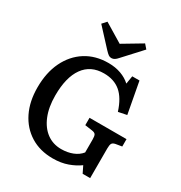

<svg xmlns="http://www.w3.org/2000/svg" viewBox="-217 -1098 1189 1264"><g transform="rotate(30 378.0 -466.0)"><path d="M368 14Q270 14 198 -31Q126 -76 87 -155.5Q48 -235 48 -341Q48 -454 88.5 -537.5Q129 -621 202 -667.5Q275 -714 374 -714Q426 -714 469 -698.5Q512 -683 542 -655L552 -716H607L651 -479L587 -466Q558 -557 508.5 -598.5Q459 -640 382 -640Q282 -640 229 -566Q176 -492 176 -354Q176 -265 202.5 -200.5Q229 -136 276 -101.5Q323 -67 385 -67Q433 -67 472 -82.5Q511 -98 534 -127V-226Q534 -251 528 -261.5Q522 -272 501 -275L445 -283V-339H726V-283L678 -275Q659 -271 653 -260Q647 -249 647 -223V3H590L565 -48Q530 -22 480.5 -4Q431 14 368 14ZM372 -751Q360 -751 350 -758Q340 -765 324 -782L202 -914L231 -946L373 -860L517 -946L544 -915L418 -778Q407 -765 396 -758Q385 -751 372 -751Z"/></g></svg>

Font: Literata Medium
Style: Regular
Weight: 500
Designer: Latin by Veronika Burian and Jose Scaglione. Greek by Irene Vlachou. Cyrillic by Vera Evstafieva.
Foundry: TypeTogether
Version: Version 3.103; ttfautohint (v1.8.4.7-5d5b);gftools[0.9.29]